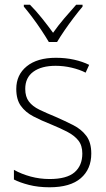

<svg xmlns="http://www.w3.org/2000/svg" viewBox="-20 -784 449 814"><path d="M367 -133Q367 -67 322.5 -28.5Q278 10 190 10Q142 10 103 0Q64 -10 39 -23V-64Q71 -46 110 -35.5Q149 -25 190 -25Q263 -25 296 -53.5Q329 -82 329 -133Q329 -167 312.5 -188Q296 -209 266.5 -224.5Q237 -240 198 -256Q155 -273 121.5 -290.5Q88 -308 68.5 -335Q49 -362 49 -407Q49 -467 93.5 -503Q138 -539 217 -539Q258 -539 294 -531Q330 -523 358 -509L343 -476Q318 -489 284 -497Q250 -505 216 -505Q156 -505 121.5 -480Q87 -455 87 -407Q87 -374 102.5 -353.5Q118 -333 147 -319Q176 -305 215 -289Q256 -271 290.5 -253.5Q325 -236 346 -208Q367 -180 367 -133ZM187 -606Q174 -628 155.5 -656Q137 -684 117 -710.5Q97 -737 81 -756V-764H107Q132 -739 158 -706.5Q184 -674 205 -645Q226 -675 251.5 -705Q277 -735 303 -764H330V-756Q313 -736 292.5 -709Q272 -682 253.5 -655Q235 -628 222 -606Z"/></svg>

Font: Noto Sans Gujarati SemiCondensed ExtraLight
Style: Regular
Weight: 200
Width: 4
Designer: Jelle Bosma - Monotype Design Team, Universal Thirst
Foundry: Monotype Imaging Inc.
Version: Version 2.106; ttfautohint (v1.8.4.7-5d5b)